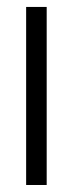

<svg xmlns="http://www.w3.org/2000/svg" viewBox="-20 -565 211 556"><path d="M55.7 -29.3H115.2V-544.9H55.7Z"/></svg>

Font: Cardo
Style: Italic
Weight: 400
Designer: David J. Perry
Foundry: David J. Perry
Version: Version 0.99